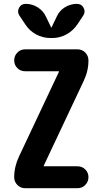

<svg xmlns="http://www.w3.org/2000/svg" viewBox="-20 -990 540 1010"><path d="M384.8 -969.7Q409.2 -969.7 419.9 -948.7Q430.7 -927.7 418 -908.2L386.7 -861.3Q364.3 -828.1 329.6 -809.1Q294.9 -790 254.9 -790H245.1Q205.1 -790 169.9 -809.1Q134.8 -828.1 113.3 -861.3L82 -908.2Q69.3 -927.7 80.1 -948.7Q90.8 -969.7 115.2 -969.7Q149.4 -969.7 178.7 -951.2Q208 -932.6 221.7 -902.3L249 -845.7Q249 -844.7 250 -844.7Q251 -844.7 251 -845.7L278.3 -902.3Q292 -933.6 321.3 -951.7Q350.6 -969.7 384.8 -969.7ZM419.9 -563.5 210 -118.2V-116.2Q210 -115.2 210.9 -115.2H387.7Q412.1 -115.2 428.7 -98.6Q445.3 -82 445.3 -58.1Q445.3 -34.2 428.7 -17.1Q412.1 0 387.7 0H112.3Q87.9 0 71.3 -17.1Q54.7 -34.2 54.7 -57.6Q54.7 -113.3 80.1 -167L290 -612.3V-614.3Q290 -615.2 289.1 -615.2H112.3Q87.9 -615.2 71.3 -631.8Q54.7 -648.4 54.7 -672.4Q54.7 -696.3 71.3 -713.4Q87.9 -730.5 112.3 -730.5H387.7Q412.1 -730.5 428.7 -713.4Q445.3 -696.3 445.3 -671.9Q445.3 -616.2 419.9 -563.5Z"/></svg>

Font: Rounded-X Mgen+ 1m bold
Style: Bold
Weight: 700
Designer: [Source Han Sans]
Ryoko NISHIZUKA  (kana & ideographs); Paul D. Hunt (Latin, Greek & Cyrillic); Wenlong ZHANG  (bopomofo
Version: Version 1.059.20150602